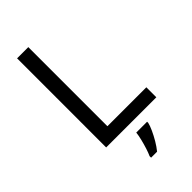

<svg xmlns="http://www.w3.org/2000/svg" viewBox="-282 -791 1088 1088"><g transform="rotate(-45 262.0 -246.5)"><path d="M97 0V-714H187V-80H499V0ZM364 70Q360 88 347.5 115.5Q335 143 318.5 171Q302 199 284 221H236V209Q244 192 252.5 165.5Q261 139 268 110.5Q275 82 277 61H364Z"/></g></svg>

Font: Noto Sans Old South Arabian
Style: Regular
Weight: 400
Designer: Monotype Design Team
Foundry: Monotype Imaging Inc.
Version: Version 2.001; ttfautohint (v1.8.4.7-5d5b)